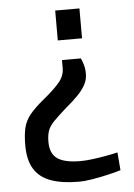

<svg xmlns="http://www.w3.org/2000/svg" viewBox="-51 -541 547 781"><g transform="rotate(-5 222.0 -150.0)"><path d="M291 -298Q296 -288 301 -271.5Q306 -255 306 -234Q306 -210 294.5 -189Q283 -168 262.5 -147Q242 -126 214 -103Q180 -73 161.5 -54Q143 -35 136.5 -16.5Q130 2 130 29Q130 77 159.5 97.5Q189 118 253 118Q275 118 302.5 114.5Q330 111 357.5 106Q385 101 406 96L412 169Q390 176 359 183Q328 190 296.5 195.5Q265 201 239 201Q171 201 125.5 184.5Q80 168 57.5 131.5Q35 95 35 35Q35 -9 42 -37.5Q49 -66 69 -90.5Q89 -115 127 -146Q171 -182 192.5 -208Q214 -234 214 -265V-298ZM303 -501V-379H204V-501Z"/></g></svg>

Font: Cairo Play SemiBold
Style: Regular
Weight: 600
Designer: Mohamed Gaber, Accademia di Belle Arti di Urbino
Foundry: Kief Type Foundry, Accademia di Belle Arti di Urbino
Version: Version 3.130;gftools[0.9.24]